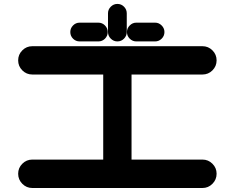

<svg xmlns="http://www.w3.org/2000/svg" viewBox="-20 -940 1174 960"><path d="M992.2 -142.1Q1021.5 -142.1 1042.2 -121.3Q1063 -100.6 1063 -71.3Q1063 -42 1042.2 -21Q1021.5 0 992.2 0H141.6Q112.3 0 91.6 -21Q70.8 -42 70.8 -71.3Q70.8 -100.6 91.6 -121.3Q112.3 -142.1 141.6 -142.1H496.1V-567.4H141.6Q112.3 -567.4 91.6 -588.1Q70.8 -608.9 70.8 -638.2Q70.8 -667.5 91.6 -688.2Q112.3 -709 141.6 -709H992.2Q1021.5 -709 1042.2 -688.2Q1063 -667.5 1063 -638.2Q1063 -608.9 1042.2 -588.1Q1021.5 -567.4 992.2 -567.4H637.7V-142.1ZM613.8 -779.8Q613.8 -760.7 600.1 -746.8Q586.4 -732.9 566.9 -732.9Q547.9 -732.9 533.9 -746.8Q520 -760.7 520 -779.8V-873.5Q520 -892.6 533.9 -906.5Q547.9 -920.4 566.9 -920.4Q586.4 -920.4 600.1 -906.5Q613.8 -892.6 613.8 -873.5ZM661.6 -732.9Q642.6 -732.9 628.7 -746.6Q614.7 -760.3 614.7 -779.8Q614.7 -798.8 628.7 -812.7Q642.6 -826.7 661.6 -826.7H755.4Q774.4 -826.7 788.3 -812.7Q802.2 -798.8 802.2 -779.8Q802.2 -760.3 788.3 -746.6Q774.4 -732.9 755.4 -732.9ZM378.4 -732.9Q358.9 -732.9 345.2 -746.6Q331.5 -760.3 331.5 -779.8Q331.5 -798.8 345.2 -812.7Q358.9 -826.7 378.4 -826.7H471.7Q491.2 -826.7 504.9 -812.7Q518.6 -798.8 518.6 -779.8Q518.6 -760.3 504.9 -746.6Q491.2 -732.9 471.7 -732.9Z"/></svg>

Font: Robtronika
Style: Regular
Weight: 400
Designer: GGBot
Version: 1.00